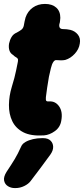

<svg xmlns="http://www.w3.org/2000/svg" viewBox="-22 -668 427 977"><path d="M201 21Q135 25 96.5 5Q58 -15 40.5 -51.5Q23 -88 23.5 -134Q24 -180 38 -226Q46 -252 51 -271Q56 -290 60 -309.5Q64 -329 69 -354Q71 -365 68 -369.5Q65 -374 59 -377Q53 -380 45 -388Q31 -396 26 -411Q21 -426 24 -446Q28 -465 37 -480Q46 -495 63 -502Q78 -510 87 -517Q96 -524 99 -537Q100 -546 103 -558.5Q106 -571 108 -579Q119 -611 145 -629.5Q171 -648 207 -648Q243 -648 264 -629.5Q285 -611 285 -577Q284 -570 283.5 -561.5Q283 -553 280 -545Q276 -520 299 -520Q309 -520 318 -519Q327 -518 336 -516Q360 -510 374.5 -491.5Q389 -473 384 -446Q380 -418 358.5 -394.5Q337 -371 310 -363Q300 -361 288.5 -361Q277 -361 267 -362Q257 -364 249.5 -353Q242 -342 237 -321Q231 -298 227 -277.5Q223 -257 218 -222Q213 -189 211.5 -173.5Q210 -158 214 -154.5Q218 -151 228 -152Q260 -154 279 -126.5Q298 -99 290 -55Q285 -21 257.5 -1Q230 19 201 21ZM134 253Q123 268 101.5 278.5Q80 289 57 289H53Q34 289 18.5 279.5Q3 270 -1 251.5Q-5 233 11 207Q37 168 53 141.5Q69 115 85 79Q91 64 107.5 54.5Q124 45 146 40Q168 35 191 35H198Q222 35 235 47.5Q248 60 248.5 79Q249 98 234 119Q206 158 184 187Q162 216 134 253Z"/></svg>

Font: Winky Sans ExtraBold
Style: Italic
Weight: 800
Italic angle: -8.97852°
Designer: Simon Atzbach
Foundry: typofactur
Version: Version 1.205